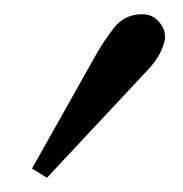

<svg xmlns="http://www.w3.org/2000/svg" viewBox="-20 -119 257 270"><path d="M180 -99Q194 -99 203 -89Q212 -79 212 -68V-64Q208 -43 190 -23L46 131L25 118L115 -42Q125 -60 140 -79.5Q155 -99 180 -99Z"/></svg>

Font: Libertinus Serif Semibold Italic
Style: Regular
Weight: 600
Italic angle: -11.5°
Designer: Philipp H. Poll, Khaled Hosny
Foundry: Caleb Maclennan
Version: Version 7.051;RELEASE